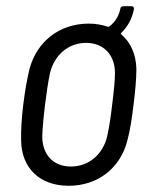

<svg xmlns="http://www.w3.org/2000/svg" viewBox="-20 -590 489 618"><path d="M419 -368C418 -416 400 -454 370 -480C368 -481 369 -483 371 -485C390 -503 405 -529 411 -560C412 -566 409 -570 403 -570H377C372 -570 367 -567 367 -560C361 -534 348 -517 332 -505C331 -504 329 -503 327 -504C309 -510 289 -514 266 -514C170 -514 98 -455 75 -368C67 -336 60 -295 55 -254C50 -213 47 -171 48 -138C49 -50 107 8 201 8C296 8 368 -50 390 -138C399 -171 405 -212 410 -254C415 -294 419 -335 419 -368ZM325 -151C311 -93 266 -54 208 -54C151 -54 116 -93 116 -151C117 -178 120 -213 125 -253C130 -292 135 -328 141 -355C155 -413 200 -452 257 -452C314 -452 350 -413 350 -355C350 -328 346 -293 341 -253C337 -215 331 -179 325 -151Z"/></svg>

Font: Barlow Semi Condensed
Style: Italic
Weight: 400
Width: 4
Italic angle: -7°
Designer: Jeremy Tribby
Foundry: Tribby Type
Version: Version 1.422;hotconv 1.0.109;makeotfexe 2.5.65596